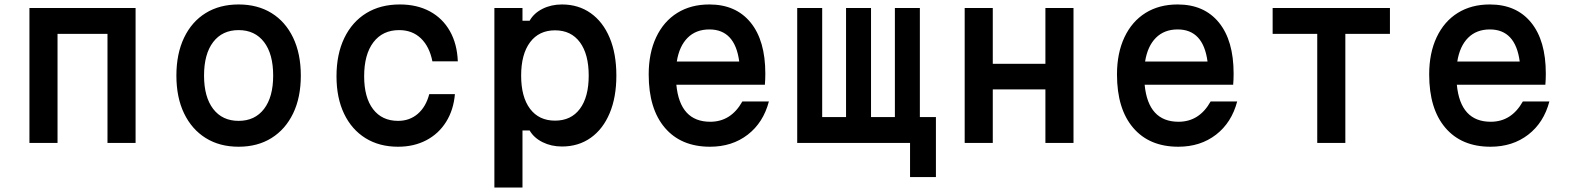

<svg xmlns="http://www.w3.org/2000/svg" viewBox="-20 -641 7040 861"><path d="M112 0V-605H588V0H462V-489H238V0Z M1050 17Q965 17 902.5 -22Q840 -61 805.5 -132.5Q771 -204 771 -302Q771 -400 805.5 -472Q840 -544 902.5 -582.5Q965 -621 1050 -621Q1135 -621 1197.5 -582.5Q1260 -544 1294.5 -472Q1329 -400 1329 -302Q1329 -204 1294.5 -132.5Q1260 -61 1197.5 -22Q1135 17 1050 17ZM1050 -99Q1123 -99 1164 -152.5Q1205 -206 1205 -302Q1205 -399 1164 -452.5Q1123 -506 1050 -506Q977 -506 936 -452.5Q895 -399 895 -302Q895 -206 936 -152.5Q977 -99 1050 -99Z M1765 17Q1681 17 1619 -21.5Q1557 -60 1523 -131Q1489 -202 1489 -299Q1489 -398 1524 -470.5Q1559 -543 1622.5 -582Q1686 -621 1773 -621Q1850 -621 1907.5 -590Q1965 -559 1997.5 -501.5Q2030 -444 2033 -366H1919Q1906 -432 1867.5 -469Q1829 -506 1770 -506Q1696 -506 1654.5 -451.5Q1613 -397 1613 -299Q1613 -204 1653 -151.5Q1693 -99 1765 -99Q1817 -99 1853.5 -130.5Q1890 -162 1905 -219H2020Q2014 -148 1980.5 -94.5Q1947 -41 1891.5 -12Q1836 17 1765 17Z M2197 200V-605H2323V-548H2355Q2374 -582 2413 -601.5Q2452 -621 2500 -621Q2574 -621 2629 -582Q2684 -543 2714 -471.5Q2744 -400 2744 -302Q2744 -205 2714 -133.5Q2684 -62 2629 -23Q2574 16 2500 16Q2452 16 2413 -3.5Q2374 -23 2355 -56H2323V200ZM2469 -100Q2541 -100 2580.5 -153Q2620 -206 2620 -302Q2620 -398 2580.5 -451.5Q2541 -505 2469 -505Q2397 -505 2357 -451.5Q2317 -398 2317 -302Q2317 -206 2357 -153Q2397 -100 2469 -100Z M3428 -186Q3403 -91 3333 -37Q3263 17 3164 17Q3034 17 2961.5 -68Q2889 -153 2889 -307Q2889 -403 2922.5 -474Q2956 -545 3017 -583Q3078 -621 3161 -621Q3280 -621 3346 -540Q3412 -459 3412 -311Q3412 -298 3411.5 -285.5Q3411 -273 3410 -261H3013Q3029 -95 3165 -95Q3258 -95 3309 -186ZM3161 -509Q3101 -509 3063.5 -471.5Q3026 -434 3015 -365H3295Q3276 -509 3161 -509Z M4061 153V0H3555V-605H3667V-116H3774V-605H3886V-116H3993V-605H4105V-116H4177V153Z M4306 0V-605H4432V-355H4668V-605H4794V0H4668V-240H4432V0Z M5528 -186Q5503 -91 5433 -37Q5363 17 5264 17Q5134 17 5061.5 -68Q4989 -153 4989 -307Q4989 -403 5022.5 -474Q5056 -545 5117 -583Q5178 -621 5261 -621Q5380 -621 5446 -540Q5512 -459 5512 -311Q5512 -298 5511.5 -285.5Q5511 -273 5510 -261H5113Q5129 -95 5265 -95Q5358 -95 5409 -186ZM5261 -509Q5201 -509 5163.5 -471.5Q5126 -434 5115 -365H5395Q5376 -509 5261 -509Z M5887 0V-489H5687V-605H6213V-489H6013V0Z M6928 -186Q6903 -91 6833 -37Q6763 17 6664 17Q6534 17 6461.5 -68Q6389 -153 6389 -307Q6389 -403 6422.5 -474Q6456 -545 6517 -583Q6578 -621 6661 -621Q6780 -621 6846 -540Q6912 -459 6912 -311Q6912 -298 6911.5 -285.5Q6911 -273 6910 -261H6513Q6529 -95 6665 -95Q6758 -95 6809 -186ZM6661 -509Q6601 -509 6563.5 -471.5Q6526 -434 6515 -365H6795Q6776 -509 6661 -509Z"/></svg>

Font: Martian Mono Medium
Style: Regular
Weight: 500
Monospace: yes
Designer: Roman Shamin
Foundry: Evil Martians
Version: Version 1.000; ttfautohint (v1.8.4.7-5d5b)